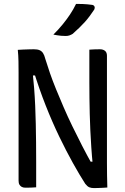

<svg xmlns="http://www.w3.org/2000/svg" viewBox="-20 -957 640 982"><path d="M165 1Q152 2 138.5 2.5Q125 3 110 3Q99 3 91.5 -1Q84 -5 79.5 -12.5Q75 -20 75 -33Q75 -102 75 -171Q75 -240 75 -309.5Q75 -379 75 -448Q75 -517 75 -586Q75 -613 74.5 -643Q74 -673 71 -702Q84 -703 98.5 -703.5Q113 -704 127 -704.5Q141 -705 153 -705Q171 -705 182 -700.5Q193 -696 200 -685.5Q207 -675 212 -655Q222 -622 235.5 -583Q249 -544 267 -500Q285 -456 305.5 -408.5Q326 -361 350 -311.5Q374 -262 400 -211.5Q426 -161 454 -111L420 -130H473L455 -109Q450 -158 447 -203Q444 -248 442 -290.5Q440 -333 439 -373.5Q438 -414 437.5 -454.5Q437 -495 437 -537Q437 -579 437 -620.5Q437 -662 437 -703Q450 -704 463.5 -704.5Q477 -705 491 -705Q507 -705 517 -697Q527 -689 527 -672Q527 -604 527 -535.5Q527 -467 527 -398.5Q527 -330 527 -261.5Q527 -193 527 -124Q527 -93 527.5 -61Q528 -29 529 2Q519 3 506.5 3.5Q494 4 482 4.5Q470 5 461 5Q447 5 437 1Q427 -3 416 -17Q387 -62 353 -123Q319 -184 283 -258.5Q247 -333 213.5 -418Q180 -503 151 -597L179 -571H132L146 -597Q151 -552 154.5 -507Q158 -462 160 -416Q162 -370 163 -323.5Q164 -277 164.5 -228.5Q165 -180 165 -130Q165 -100 165 -66Q165 -32 165 1ZM369 -937Q389 -937 402 -936.5Q415 -936 426 -935Q437 -934 452 -932Q461 -930 463.5 -923Q466 -916 462 -908Q450 -890 438.5 -874.5Q427 -859 414.5 -845Q402 -831 387 -816.5Q372 -802 352 -784Q344 -779 335.5 -776Q327 -773 316 -773Q303 -773 292.5 -774Q282 -775 273 -776.5Q264 -778 253 -780Q279 -806 299.5 -831Q320 -856 337.5 -882Q355 -908 369 -937Z"/></svg>

Font: Rec Mono Semicasual
Style: Regular
Weight: 400
Version: Version 1.085; ttfautohint (v1.8.4.7-5d5b)